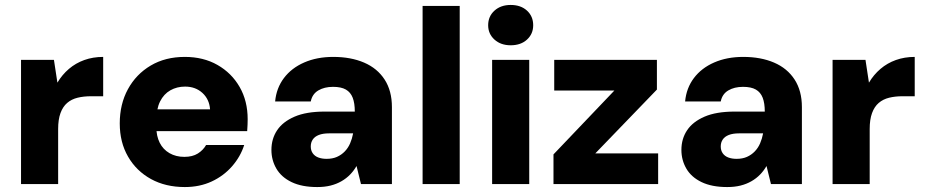

<svg xmlns="http://www.w3.org/2000/svg" viewBox="-20 -744 3739 776"><path d="M65 0V-502H198L212 -410Q231 -442 258.5 -465.5Q286 -489 321 -501.5Q356 -514 397 -514V-355H348Q318 -355 293.5 -349Q269 -343 251.5 -328Q234 -313 224.5 -287Q215 -261 215 -223V0Z M727 12Q649 12 590 -20.5Q531 -53 497.5 -111Q464 -169 464 -245Q464 -323 497 -383.5Q530 -444 589 -479Q648 -514 727 -514Q802 -514 859 -481.5Q916 -449 948.5 -392.5Q981 -336 981 -262Q981 -252 980.5 -239.5Q980 -227 979 -214H570V-302H829Q826 -343 798 -368.5Q770 -394 728 -394Q695 -394 668.5 -379Q642 -364 627 -334Q612 -304 612 -258V-229Q612 -194 625.5 -167Q639 -140 665 -125Q691 -110 725 -110Q758 -110 779.5 -123.5Q801 -137 813 -158H967Q952 -111 918 -72Q884 -33 835.5 -10.5Q787 12 727 12Z M1262 12Q1200 12 1158.5 -8Q1117 -28 1097 -62.5Q1077 -97 1077 -138Q1077 -183 1100 -217.5Q1123 -252 1170.5 -272.5Q1218 -293 1292 -293H1414Q1414 -327 1405.5 -349Q1397 -371 1378 -382Q1359 -393 1326 -393Q1291 -393 1266.5 -378.5Q1242 -364 1236 -334H1092Q1097 -388 1127.5 -428.5Q1158 -469 1209.5 -491.5Q1261 -514 1327 -514Q1398 -514 1451.5 -491Q1505 -468 1534.5 -422.5Q1564 -377 1564 -311V0H1439L1421 -73Q1410 -54 1395 -38.5Q1380 -23 1360 -11.5Q1340 0 1316 6Q1292 12 1262 12ZM1300 -102Q1324 -102 1342 -110Q1360 -118 1373.5 -132Q1387 -146 1395 -164.5Q1403 -183 1407 -204V-205H1310Q1285 -205 1268.5 -198.5Q1252 -192 1244 -180Q1236 -168 1236 -152Q1236 -136 1244 -124.5Q1252 -113 1266.5 -107.5Q1281 -102 1300 -102Z M1688 0V-720H1838V0Z M1969 0V-502H2119V0ZM2044 -561Q2004 -561 1978.5 -584Q1953 -607 1953 -642Q1953 -678 1978.5 -701Q2004 -724 2044 -724Q2085 -724 2110 -701Q2135 -678 2135 -642Q2135 -607 2110 -584Q2085 -561 2044 -561Z M2217 0V-120L2463 -378H2220V-502H2635V-382L2386 -124H2640V0Z M2919 12Q2857 12 2815.5 -8Q2774 -28 2754 -62.5Q2734 -97 2734 -138Q2734 -183 2757 -217.5Q2780 -252 2827.5 -272.5Q2875 -293 2949 -293H3071Q3071 -327 3062.5 -349Q3054 -371 3035 -382Q3016 -393 2983 -393Q2948 -393 2923.5 -378.5Q2899 -364 2893 -334H2749Q2754 -388 2784.5 -428.5Q2815 -469 2866.5 -491.5Q2918 -514 2984 -514Q3055 -514 3108.5 -491Q3162 -468 3191.5 -422.5Q3221 -377 3221 -311V0H3096L3078 -73Q3067 -54 3052 -38.5Q3037 -23 3017 -11.5Q2997 0 2973 6Q2949 12 2919 12ZM2957 -102Q2981 -102 2999 -110Q3017 -118 3030.5 -132Q3044 -146 3052 -164.5Q3060 -183 3064 -204V-205H2967Q2942 -205 2925.5 -198.5Q2909 -192 2901 -180Q2893 -168 2893 -152Q2893 -136 2901 -124.5Q2909 -113 2923.5 -107.5Q2938 -102 2957 -102Z M3345 0V-502H3478L3492 -410Q3511 -442 3538.5 -465.5Q3566 -489 3601 -501.5Q3636 -514 3677 -514V-355H3628Q3598 -355 3573.5 -349Q3549 -343 3531.5 -328Q3514 -313 3504.5 -287Q3495 -261 3495 -223V0Z"/></svg>

Font: DM Sans 16pt Black
Style: Regular
Weight: 900
Version: Version 4.004;gftools[0.9.30]